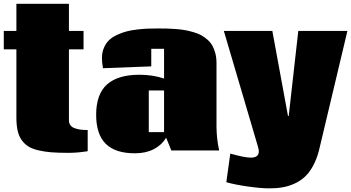

<svg xmlns="http://www.w3.org/2000/svg" viewBox="-23 -799 1864 1019"><path d="M442.4 3.4Q442.4 3.4 439.5 3.9Q436.5 4.4 431.2 5.1Q425.8 5.9 418.7 6.8Q411.6 7.8 402.3 8.8Q393.1 9.8 383.3 10.5Q373.5 11.2 362.1 11.7Q350.6 12.2 339.4 12.2Q286.6 12.2 249.3 9.3Q211.9 6.3 179.4 -1.5Q147 -9.3 126.5 -22.5Q106 -35.6 91.3 -56.6Q76.7 -77.6 70.3 -106.7Q64 -135.7 64 -175.3V-537.1H-2.9V-634.8H64V-778.8H342.8V-634.8H420.4V-537.1H342.8V-160.2Q342.8 -145 350.6 -134.5Q358.4 -124 373 -118.7Q387.7 -113.3 404.1 -111.1Q420.4 -108.9 442.4 -108.9Z M766.6 -318.8V-97.7H847.7V-318.8ZM1126 -125.5Q1126.5 -63 1140.1 -0.5H886.2L858.9 -67.9Q835.4 -29.3 793.2 -7.3Q751 14.6 692.9 14.6Q588.9 14.6 538.1 -35.9Q487.3 -86.4 487.3 -189.5Q487.3 -299.3 544.9 -350.8Q602.5 -402.3 717.8 -402.3Q786.6 -402.3 847.7 -382.3V-540H779.8V-446.8L523.4 -437Q518.1 -468.3 518.1 -490.7Q518.1 -521 528.6 -545.4Q539.1 -569.8 555.9 -585.9Q572.8 -602.1 598.1 -613.8Q623.5 -625.5 647.9 -632.1Q672.4 -638.7 704.1 -642.3Q735.8 -646 759.8 -647Q783.7 -647.9 813 -647.9Q841.3 -647.9 863.3 -647.5Q885.3 -647 912.6 -644.8Q939.9 -642.6 960.9 -638.7Q981.9 -634.8 1005.1 -627.9Q1028.3 -621.1 1045.2 -611.8Q1062 -602.5 1077.9 -588.6Q1093.8 -574.7 1103.8 -557.1Q1113.8 -539.6 1119.9 -516.1Q1126 -492.7 1126 -464.8Z M1405.8 200.7Q1444.8 200.7 1477.1 195.1Q1509.3 189.5 1540 175.5Q1570.8 161.6 1594.7 139.4Q1618.7 117.2 1637.9 82.3Q1657.2 47.4 1669.4 1.5L1820.8 -634.8H1560.1L1509.3 -183.6H1505.4L1422.4 -634.8H1165L1346.2 -20Q1350.6 -5.4 1350.6 4.9Q1350.6 37.6 1307.6 37.6Q1274.9 37.6 1199.2 16.1L1178.2 168Q1224.1 181.2 1293 190.9Q1361.8 200.7 1405.8 200.7Z"/></svg>

Font: Coda
Style: Heavy
Weight: 800
Version: Version 2.000; ttfautohint (v0.8) -r 50 -G 200 -x